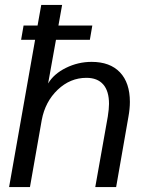

<svg xmlns="http://www.w3.org/2000/svg" viewBox="-20 -762 598 782"><path d="M509 -347Q509 -319 503 -286L453 0H368L419 -287Q424 -319 424 -339Q424 -391 400.5 -418Q377 -445 332 -445Q266 -445 215 -396.5Q164 -348 150 -273L102 0H17L123 -600H66L76 -658H133L148 -742H233L218 -658H356L346 -600H208L176 -422Q199 -461 248.5 -485.5Q298 -510 353 -510Q428 -510 468.5 -467.5Q509 -425 509 -347Z"/></svg>

Font: Sarabun
Style: Italic
Weight: 400
Italic angle: -10°
Designer: Suppakit Chalermlarp | Katatrad Co.,Ltd.
Foundry: Cadson Demak Co.,Ltd.
Version: Version 1.000; ttfautohint (v1.6)